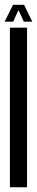

<svg xmlns="http://www.w3.org/2000/svg" viewBox="-29 -792 157 812"><path d="M12.9 0V-675H85.4V0ZM-9.4 -700.4 25.9 -771.6H72.8L107.6 -700.4H71.6L49.2 -749.5L26.9 -700.4Z"/></svg>

Font: Anybody UltraCondensed Thin
Style: Regular
Weight: 100
Width: 1
Designer: Tyler Finck
Foundry: Etcetera Type Company
Version: Version 1.110